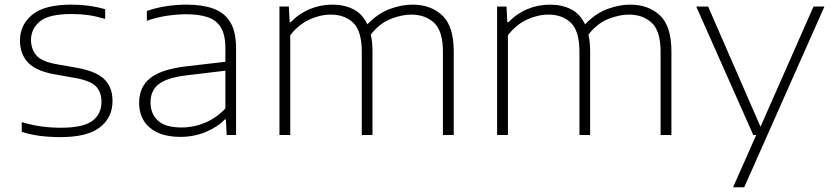

<svg xmlns="http://www.w3.org/2000/svg" viewBox="-20 -568 3507 808"><path d="M234.5 9Q189 9 149.5 4Q110 -1 71.5 -13V-54Q118 -40.5 156.8 -35.5Q195.5 -30.5 237 -30.5Q330 -30.5 368.5 -59.2Q407 -88 407 -139Q407 -181 383.5 -204.8Q360 -228.5 296 -240L211 -255Q131.5 -269 97.8 -305Q64 -341 64 -398Q64 -462.5 115 -505.5Q166 -548.5 281.5 -548.5Q354.5 -548.5 422.5 -529.5V-488.5Q383 -500 350.5 -504.5Q318 -509 282 -509Q185.5 -509 148 -478Q110.5 -447 110.5 -399.5Q110.5 -363 132 -336.2Q153.5 -309.5 217 -298L302 -283Q382.5 -269 418 -235.5Q453.5 -202 453.5 -143Q453.5 -73.5 400.5 -32.2Q347.5 9 234.5 9Z M740 8Q656.5 8 611 -30.2Q565.5 -68.5 565.5 -135.5Q565.5 -202 612 -239.2Q658.5 -276.5 765 -289L928.5 -308V-364.5Q928.5 -422 909.2 -453Q890 -484 853 -496Q816 -508 763 -508Q728 -508 685 -502Q642 -496 598 -480.5V-521.5Q634 -535 678.5 -541.8Q723 -548.5 764.5 -548.5Q831 -548.5 877.8 -531.8Q924.5 -515 949 -474.8Q973.5 -434.5 973.5 -364.5V0H934L930.5 -65.5H926Q895.5 -33 845.5 -12.5Q795.5 8 740 8ZM613.5 -138Q613.5 -88.5 645 -60Q676.5 -31.5 744 -31.5Q795.5 -31.5 843 -51.5Q890.5 -71.5 928.5 -111.5V-270.5L765.5 -251Q682.5 -241 648 -213.8Q613.5 -186.5 613.5 -138Z M1156 0V-540.5H1195.5L1199 -474.5H1203.5Q1238.5 -511 1283.8 -529.8Q1329 -548.5 1379 -548.5Q1429 -548.5 1467.2 -529Q1505.5 -509.5 1526 -465.5Q1570.5 -512 1620.5 -530.2Q1670.5 -548.5 1715.5 -548.5Q1793 -548.5 1841.2 -503.2Q1889.5 -458 1889.5 -351V0H1844V-349.5Q1844 -437 1807 -471.8Q1770 -506.5 1710.5 -506.5Q1669.5 -506.5 1623 -487.8Q1576.5 -469 1540.5 -422.5Q1547.5 -390.5 1547.5 -351.5V0H1502.5V-349.5Q1502.5 -437 1466.8 -471.8Q1431 -506.5 1372 -506.5Q1327.5 -506.5 1282.2 -485.8Q1237 -465 1201.5 -420V0Z M2072 0V-540.5H2111.5L2115 -474.5H2119.5Q2154.5 -511 2199.8 -529.8Q2245 -548.5 2295 -548.5Q2345 -548.5 2383.2 -529Q2421.5 -509.5 2442 -465.5Q2486.5 -512 2536.5 -530.2Q2586.5 -548.5 2631.5 -548.5Q2709 -548.5 2757.2 -503.2Q2805.5 -458 2805.5 -351V0H2760V-349.5Q2760 -437 2723 -471.8Q2686 -506.5 2626.5 -506.5Q2585.5 -506.5 2539 -487.8Q2492.5 -469 2456.5 -422.5Q2463.5 -390.5 2463.5 -351.5V0H2418.5V-349.5Q2418.5 -437 2382.8 -471.8Q2347 -506.5 2288 -506.5Q2243.5 -506.5 2198.2 -485.8Q2153 -465 2117.5 -420V0Z M3150 0 2910 -540.5H2960L3180.5 -34.5L3403.5 -540.5H3449.5L3112 220H3065L3162.5 0Z"/></svg>

Font: Encode Sans Expanded ExtraLight
Style: Regular
Weight: 200
Width: 7
Designer: Multiple Designers
Foundry: Impallari Type
Version: Version 3.000; ttfautohint (v1.8.3) -l 8 -r 50 -G 200 -x 14 